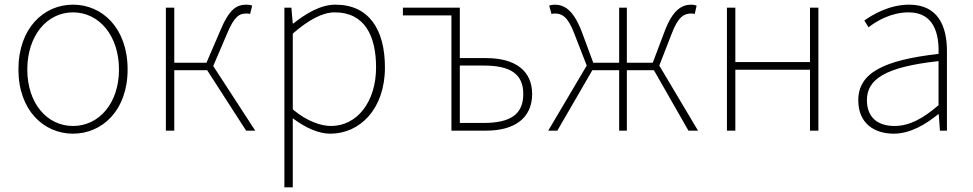

<svg xmlns="http://www.w3.org/2000/svg" viewBox="-20 -560 4169 823"><path d="M293 13C419 13 527 -88 527 -262C527 -439 419 -540 293 -540C167 -540 59 -439 59 -262C59 -88 167 13 293 13ZM293 -20C181 -20 97 -118 97 -262C97 -407 181 -507 293 -507C405 -507 490 -407 490 -262C490 -118 405 -20 293 -20Z M691 0H727V-259H868L1035 0H1074L894 -277L953 -415C985 -492 1007 -502 1036 -502C1044 -502 1046 -502 1052 -500L1061 -536C1057 -538 1047 -540 1038 -540C996 -540 964 -525 923 -426L865 -291H727V-527H691Z M1199 243H1235V-53C1291 -11 1346 13 1396 13C1522 13 1630 -92 1630 -271C1630 -434 1561 -540 1418 -540C1352 -540 1289 -500 1237 -459H1235L1229 -527H1199ZM1399 -20C1357 -20 1297 -39 1235 -91V-416C1302 -474 1361 -507 1415 -507C1544 -507 1592 -405 1592 -271C1592 -124 1511 -20 1399 -20Z M1915 0H2064C2187 0 2261 -55 2261 -157C2261 -258 2187 -311 2064 -311H1951V-527H1707V-494H1915ZM1951 -33V-279H2053C2168 -279 2223 -243 2223 -157C2223 -70 2168 -33 2053 -33Z M2330 0H2369L2519 -259H2634V0H2667V-259H2783L2931 0H2972L2806 -279L2859 -415C2887 -490 2914 -502 2942 -502C2950 -502 2951 -502 2958 -500L2966 -536C2962 -538 2952 -540 2944 -540C2902 -540 2864 -518 2829 -426L2778 -291H2667V-527H2634V-291H2523L2473 -426C2437 -518 2399 -540 2357 -540C2349 -540 2339 -538 2334 -536L2344 -500C2351 -502 2352 -502 2359 -502C2388 -502 2414 -490 2442 -415L2495 -279Z M3096 0H3132V-261H3452V0H3488V-527H3452V-294H3132V-527H3096Z M3811 13C3881 13 3947 -26 4001 -70H4004L4009 0H4039V-341C4039 -448 4001 -540 3877 -540C3791 -540 3718 -496 3685 -472L3703 -443C3737 -470 3800 -507 3875 -507C3984 -507 4006 -414 4003 -329C3766 -302 3659 -247 3659 -130C3659 -30 3729 13 3811 13ZM3814 -20C3750 -20 3696 -50 3696 -131C3696 -220 3774 -273 4003 -298V-109C3934 -50 3877 -20 3814 -20Z"/></svg>

Font: Source Han Sans JP ExtraLight
Style: Regular
Weight: 250
Designer: Ryoko NISHIZUKA 西塚涼子 (kana, bopomofo & ideographs); Paul D. Hunt (Latin, Greek & Cyrillic); Sandoll Communications 산돌커뮤니
Foundry: Adobe
Version: Version 2.001;hotconv 1.0.107;makeotfexe 2.5.65593